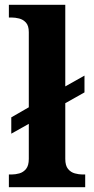

<svg xmlns="http://www.w3.org/2000/svg" viewBox="-20 -780 392 800"><path d="M17 0V-53H29Q44 -53 60.5 -57.5Q77 -62 88.5 -76Q100 -90 100 -118V-264L27 -223V-291L100 -333V-646Q100 -673 88 -686Q76 -699 59.5 -703Q43 -707 29 -707H17V-760H252V-420L332 -465V-395L252 -350V-118Q252 -90 263.5 -76Q275 -62 292 -57.5Q309 -53 323 -53H335V0Z"/></svg>

Font: Noto Serif Tamil
Style: Italic
Weight: 400
Italic angle: -12°
Designer: Indian Type Foundry, Tom Grace, and the Monotype Design Team
Foundry: Monotype Imaging Inc.
Version: Version 2.003